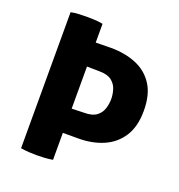

<svg xmlns="http://www.w3.org/2000/svg" viewBox="-127 -795 844 906"><g transform="rotate(20 295.5 -341.5)"><path d="M153.5 -586Q196 -587.5 234.5 -588.8Q273 -590 313 -590Q384 -590 439.8 -567Q495.5 -544 527.8 -494.2Q560 -444.5 560 -363Q560 -285 527.8 -234.5Q495.5 -184 439.8 -159.8Q384 -135.5 313 -135.5H153.5V-253.5Q163.5 -254 184.5 -255Q205.5 -256 229.2 -256.8Q253 -257.5 272.5 -258.2Q292 -259 299.5 -259Q339.5 -259 360.5 -275Q381.5 -291 389 -315.2Q396.5 -339.5 396.5 -363Q396.5 -386.5 389 -410.8Q381.5 -435 360.5 -451.2Q339.5 -467.5 299.5 -467.5Q289.5 -467.5 263 -468Q236.5 -468.5 206.2 -469Q176 -469.5 153.5 -469.5ZM76 -683Q95 -687 118.2 -688Q141.5 -689 156 -689Q172 -689 194.2 -688Q216.5 -687 236.5 -683V0Q216.5 3.5 194.2 4.8Q172 6 156 6Q141.5 6 118.2 4.8Q95 3.5 76 0Z"/></g></svg>

Font: Signika
Style: Bold
Weight: 700
Designer: Anna Giedry
Foundry: Anna Giedry
Version: Version 2.001